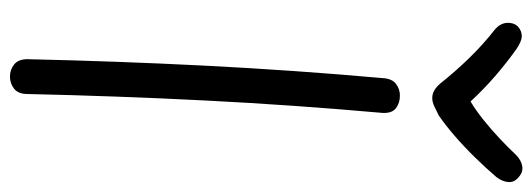

<svg xmlns="http://www.w3.org/2000/svg" viewBox="-362 -692 1070 386"><g transform="rotate(90 173.0 -499.0)"><path d="M137 -733Q138 -752 148.5 -760Q159 -768 172 -768Q187 -768 197.5 -760Q208 -752 207 -733Q191 -553 182 -376Q173 -199 169 -19Q169 -1 158.5 7.5Q148 16 134 16Q120 16 109.5 7.5Q99 -1 99 -19Q103 -199 112 -376Q121 -553 137 -733ZM291 -1001Q302 -1012 314.5 -1014Q327 -1016 338 -1005Q347 -997 346 -985.5Q345 -974 336 -962Q319 -942 297 -919.5Q275 -897 253 -878Q231 -859 212 -846Q202 -841 193.5 -837Q185 -833 177 -833Q169 -833 162 -837Q155 -841 148 -849Q125 -878 97.5 -906.5Q70 -935 38 -960Q27 -970 26 -983Q25 -996 33 -1005Q42 -1013 52.5 -1013Q63 -1013 79 -1002Q107 -982 133.5 -959Q160 -936 184 -910Q201 -920 221 -936Q241 -952 259.5 -969.5Q278 -987 291 -1001Z"/></g></svg>

Font: Playpen Sans Light
Style: Regular
Weight: 300
Designer: Laura Meseguer, Veronika Burian, José Scaglione
Foundry: TypeTogether
Version: Version 1.001